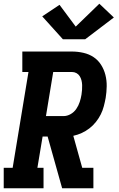

<svg xmlns="http://www.w3.org/2000/svg" viewBox="-21 -1012 641 1032"><path d="M-1 0V-110H47L132 -625H99V-735H366Q397 -735 427.5 -728Q458 -721 482 -705Q506 -689 522 -664Q538 -639 545.5 -609.5Q553 -580 552.5 -548.5Q552 -517 547 -486Q543 -464 537 -441Q531 -418 520.5 -397Q510 -376 494.5 -356.5Q479 -337 459.5 -322Q440 -307 418 -297Q396 -287 373 -282L421 -110H481V0H313L235 -278H208L180 -110H213V0ZM320 -388Q340 -388 358.5 -398.5Q377 -409 389 -426.5Q401 -444 407.5 -464Q414 -484 417 -503Q419 -516 420 -529Q421 -542 420.5 -555Q420 -568 417 -580Q414 -592 407.5 -602.5Q401 -613 390 -619Q379 -625 366 -625H265L226 -388ZM317 -801 206 -924 299 -986 386 -869 513 -992 591 -918 437 -801Z"/></svg>

Font: Iosevka Etoile XBdObl
Style: Regular
Weight: 800
Italic angle: -9°
Designer: Belleve Invis
Foundry: Belleve Invis
Version: Version 15.5.2; ttfautohint (v1.8.4)